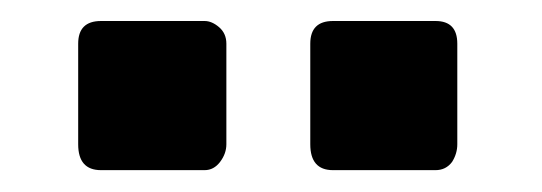

<svg xmlns="http://www.w3.org/2000/svg" viewBox="-20 -885 511 181"><path d="M53.7 -843.8Q53.7 -865.2 75.2 -865.2Q107.4 -865.2 172.9 -865.2Q179.7 -865.2 186.5 -859.4Q193.4 -853.5 193.4 -843.8Q193.4 -812.5 193.4 -749Q193.4 -740.2 187.5 -732.4Q181.6 -724.6 172.9 -724.6Q140.6 -724.6 75.2 -724.6Q53.7 -724.6 53.7 -749Q53.7 -781.2 53.7 -843.8ZM272.5 -843.8Q272.5 -865.2 293.9 -865.2Q326.2 -865.2 390.6 -865.2Q411.1 -865.2 411.1 -843.8Q411.1 -812.5 411.1 -749Q411.1 -740.2 406.2 -732.4Q400.4 -724.6 390.6 -724.6Q358.4 -724.6 293.9 -724.6Q272.5 -724.6 272.5 -749Q272.5 -781.2 272.5 -843.8Z"/></svg>

Font: Cocogoose
Style: Regular
Weight: 400
Designer: Cosimo Lorenzo Pancini
Version: Version 1.000